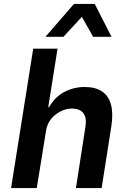

<svg xmlns="http://www.w3.org/2000/svg" viewBox="-20 -951 648 971"><path d="M36 0 148 -705H271L224 -409H228Q258 -461 305.5 -486Q353 -511 408 -511Q464 -511 497 -488Q530 -465 541.5 -421Q553 -377 543 -312L494 0H364L411 -303Q417 -337 411.5 -358Q406 -379 389 -390.5Q372 -402 344 -402Q314 -402 285 -387Q256 -372 237 -347.5Q218 -323 213 -291L166 0ZM210 -765 354 -931H459L544 -765H451L394 -866L301 -765Z"/></svg>

Font: Nunito Sans 7pt SemiCondensed
Style: Bold Italic
Weight: 700
Width: 4
Italic angle: -9°
Designer: Vernon Adams
Foundry: Vernon Adams
Version: Version 3.101;gftools[0.9.27]